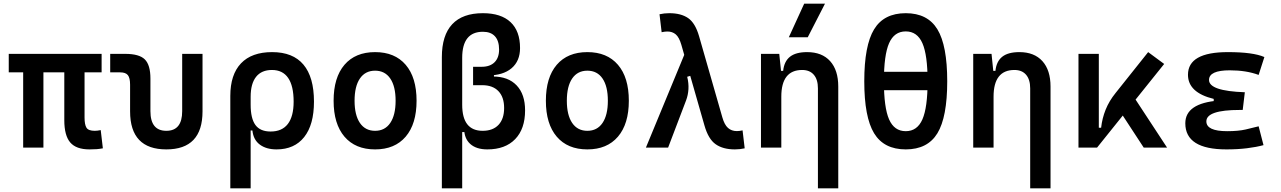

<svg xmlns="http://www.w3.org/2000/svg" viewBox="-20 -815 7071 1060"><path d="M474.1 9.8Q400.4 9.8 367.7 -28.6Q335 -66.9 335 -151.4V-517.6H446.8V-166Q446.8 -127.4 457.3 -110.1Q467.8 -92.8 503.4 -92.8Q510.7 -92.8 518.3 -93.8Q525.9 -94.7 536.1 -96.7L547.9 3.9Q529.3 7.3 513.7 8.5Q498 9.8 474.1 9.8ZM107.9 0V-517.6H219.7V0ZM28.3 -415.5V-517.6H541V-415.5Z M898.4 9.8Q698.2 9.8 698.2 -200.2V-347.2Q698.2 -384.8 686 -400.1Q673.8 -415.5 643.6 -415.5H588.4V-517.6H671.9Q748.5 -517.6 779.5 -487.1Q810.5 -456.5 810.5 -380.9V-201.2Q810.5 -92.8 898.4 -92.8Q985.8 -92.8 985.8 -201.2V-517.6H1098.1V-200.2Q1098.1 9.8 898.4 9.8Z M1506.8 9.8Q1450.2 9.8 1414.6 -16.6Q1378.9 -43 1373.5 -94.7H1326.7L1363.8 -236.8Q1363.8 -161.1 1390.1 -125Q1416.5 -88.9 1474.1 -88.9Q1537.1 -88.9 1569.1 -130.6Q1601.1 -172.4 1601.1 -253.9Q1601.1 -340.8 1570.8 -384.8Q1540.5 -428.7 1481.4 -428.7Q1423.8 -428.7 1393.8 -390.9Q1363.8 -353 1363.8 -280.8L1251.5 -285.2Q1251.5 -403.3 1310.5 -465.3Q1369.6 -527.3 1482.4 -527.3Q1597.2 -527.3 1655.3 -458.3Q1713.4 -389.2 1713.4 -253.9Q1713.4 -126.5 1659.4 -58.3Q1605.5 9.8 1506.8 9.8ZM1251.5 224.6V-285.2H1363.8V224.6Z M2050.8 9.8Q1941.9 9.8 1881.8 -60.5Q1821.8 -130.9 1821.8 -258.8Q1821.8 -387.2 1881.8 -457.3Q1941.9 -527.3 2050.8 -527.3Q2159.7 -527.3 2219.7 -457.3Q2279.8 -387.2 2279.8 -258.8Q2279.8 -130.9 2219.7 -60.5Q2159.7 9.8 2050.8 9.8ZM2050.8 -92.8Q2105 -92.8 2134.5 -136.2Q2164.1 -179.7 2164.1 -258.8Q2164.1 -338.4 2134.5 -381.6Q2105 -424.8 2050.8 -424.8Q1996.6 -424.8 1967 -381.6Q1937.5 -338.4 1937.5 -258.8Q1937.5 -179.7 1967 -136.2Q1996.6 -92.8 2050.8 -92.8Z M2670.4 9.8Q2609.4 9.8 2575.9 -20.5Q2542.5 -50.8 2542.5 -105.5L2557.1 -85.9H2508.8Q2419.4 -139.6 2419.4 -229.5V-499.5Q2419.4 -620.1 2476.6 -681.2Q2533.7 -742.2 2646 -742.2Q2746.1 -742.2 2798.6 -692.9Q2851.1 -643.6 2851.1 -549.8Q2851.1 -478 2804.2 -438.2Q2757.3 -398.4 2671.4 -398.4H2591.8V-446.3H2639.6Q2685.1 -446.3 2710.2 -471.2Q2735.4 -496.1 2735.4 -541.5Q2735.4 -589.4 2712.6 -614.5Q2689.9 -639.6 2646 -639.6Q2531.7 -639.6 2531.7 -495.6V-236.8Q2531.7 -92.8 2644.5 -92.8Q2701.2 -92.8 2732.2 -125.7Q2763.2 -158.7 2763.2 -218.8Q2763.2 -278.8 2731.7 -311.8Q2700.2 -344.7 2642.6 -344.7H2591.8V-392.6H2701.2Q2785.6 -392.6 2832.3 -343.5Q2878.9 -294.4 2878.9 -205.6Q2878.9 -103.5 2824.2 -46.9Q2769.5 9.8 2670.4 9.8ZM2419.4 224.6V-357.4H2531.7V224.6ZM2591.8 -370.1V-418H2707V-370.1Z M3222.7 9.8Q3113.8 9.8 3053.7 -60.5Q2993.7 -130.9 2993.7 -258.8Q2993.7 -387.2 3053.7 -457.3Q3113.8 -527.3 3222.7 -527.3Q3331.5 -527.3 3391.6 -457.3Q3451.7 -387.2 3451.7 -258.8Q3451.7 -130.9 3391.6 -60.5Q3331.5 9.8 3222.7 9.8ZM3222.7 -92.8Q3276.9 -92.8 3306.4 -136.2Q3335.9 -179.7 3335.9 -258.8Q3335.9 -338.4 3306.4 -381.6Q3276.9 -424.8 3222.7 -424.8Q3168.5 -424.8 3138.9 -381.6Q3109.4 -338.4 3109.4 -258.8Q3109.4 -179.7 3138.9 -136.2Q3168.5 -92.8 3222.7 -92.8Z M4037.1 9.8Q3971.7 9.8 3931.2 -18.6Q3890.6 -46.9 3869.1 -122.6L3741.7 -567.4Q3729.5 -609.4 3710.7 -625.2Q3691.9 -641.1 3664.6 -641.1Q3650.9 -641.1 3632.8 -637.2L3621.1 -736.3Q3647.5 -742.2 3675.3 -742.2Q3739.7 -742.2 3779.1 -715.1Q3818.4 -688 3839.4 -615.2L3967.8 -167.5Q3979.5 -126 3999.3 -108.6Q4019 -91.3 4047.9 -91.3Q4062 -91.3 4079.6 -95.2L4091.3 3.9Q4065.4 9.8 4037.1 9.8ZM3545.9 0 3766.1 -532.7 3839.8 -411.1 3773.9 -391.1Q3782.7 -356 3780.8 -323Q3778.8 -290 3767.6 -260.3L3668.5 0Z M4495.6 224.6V-327.1Q4495.6 -376 4472.9 -402.3Q4450.2 -428.7 4408.7 -428.7Q4293.5 -428.7 4293.5 -281.2L4263.2 -423.8H4303.7Q4309.1 -476.1 4341.3 -501.7Q4373.5 -527.3 4436 -527.3Q4518.1 -527.3 4563 -477.5Q4607.9 -427.7 4607.9 -336.9V224.6ZM4181.2 0V-517.6H4282.2L4293.5 -408.2V0ZM4335 -609.4 4419.9 -794.9H4534.7L4439.5 -609.4Z M4980.5 9.8Q4859.9 9.8 4805.7 -79.3Q4751.5 -168.5 4751.5 -366.2Q4751.5 -564 4805.7 -653.1Q4859.9 -742.2 4980.5 -742.2Q5101.1 -742.2 5155.3 -653.1Q5209.5 -564 5209.5 -366.2Q5209.5 -168.5 5155.3 -79.3Q5101.1 9.8 4980.5 9.8ZM4980.5 -90.8Q5043.9 -90.8 5072.5 -156Q5101.1 -221.2 5101.1 -366.2Q5101.1 -511.2 5072.5 -576.4Q5043.9 -641.6 4980.5 -641.6Q4917 -641.6 4888.4 -576.4Q4859.9 -511.2 4859.9 -366.2Q4859.9 -221.2 4888.4 -156Q4917 -90.8 4980.5 -90.8ZM4781.2 -316.9V-418.5H5191.9V-316.9Z M5667.5 224.6V-327.1Q5667.5 -376 5644.8 -402.3Q5622.1 -428.7 5580.6 -428.7Q5465.3 -428.7 5465.3 -281.2L5435.1 -423.8H5475.6Q5481 -476.1 5513.2 -501.7Q5545.4 -527.3 5607.9 -527.3Q5689.9 -527.3 5734.9 -477.5Q5779.8 -427.7 5779.8 -336.9V224.6ZM5353 0V-517.6H5454.1L5465.3 -408.2V0Z M6036.6 0 6018.1 -109.9H6059.1Q6064.9 -162.1 6084.2 -210Q6103.5 -257.8 6138.7 -301.3L6318.8 -527.3L6407.2 -461.9ZM5934.1 0V-517.6H6046.4V-52.2L6036.6 0ZM6294.4 0 6145 -228.5 6228.5 -296.9 6423.3 0Z M6751 9.8Q6523.9 9.8 6523.9 -134.3Q6523.9 -245.1 6708 -259.8L6852.5 -305.7L6840.8 -208H6825.2Q6640.1 -208 6640.1 -145Q6640.1 -90.8 6754.9 -90.8Q6816.4 -90.8 6856.7 -100.1Q6897 -109.4 6928.7 -117.7L6955.6 -13.7Q6916 -2.9 6864.5 3.4Q6813 9.8 6751 9.8ZM6680.7 -211.9V-269Q6538.6 -303.7 6538.6 -402.3Q6538.6 -527.3 6758.8 -527.3Q6898.9 -527.3 6960.4 -500L6928.7 -401.4Q6860.4 -426.8 6769.5 -426.8Q6654.8 -426.8 6654.8 -373.5Q6654.8 -312.5 6852.5 -305.7L6840.8 -208Z"/></svg>

Font: Cascadia Code Medium
Style: Regular
Weight: 500
Monospace: yes
Designer: Aaron Bell
Foundry: Saja Typeworks
Version: Version 2407.024